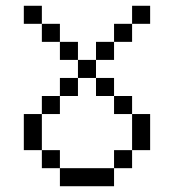

<svg xmlns="http://www.w3.org/2000/svg" viewBox="-20 -645 602 665"><path d="M62.5 -562.5H125V-625H62.5ZM62.5 -125H125V-250H62.5ZM125 -62.5H187.5V-125H125ZM125 -250H187.5V-312.5H125ZM125 -500H187.5V-562.5H125ZM187.5 0H375V-62.5H187.5ZM187.5 -312.5H250V-375H187.5ZM187.5 -437.5H250V-500H187.5ZM250 -375H312.5V-437.5H250ZM312.5 -312.5H375V-375H312.5ZM312.5 -437.5H375V-500H312.5ZM375 -62.5H437.5V-125H375ZM375 -250H437.5V-312.5H375ZM375 -500H437.5V-562.5H375ZM437.5 -125H500V-250H437.5ZM437.5 -562.5H500V-625H437.5Z"/></svg>

Font: ChillMoonMono
Style: Regular
Weight: 400
Designer: Warren2060
Foundry: ChillType
Version: Version 1.000;Glyphs 3.1.1 (3135)